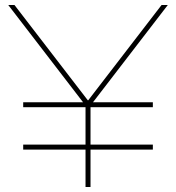

<svg xmlns="http://www.w3.org/2000/svg" viewBox="-20 -750 706 770"><path d="M323 -150H73V-170H323V-320H73V-340H313L13 -730H38L332 -348H334L628 -730H653L353 -340H593V-320H343V-170H593V-150H343V0H323Z"/></svg>

Font: Enso Thin
Style: Regular
Weight: 100
Designer: Coji Morishita
Foundry: UNDERFOREST DESIGN
Version: Version 1.000